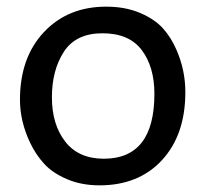

<svg xmlns="http://www.w3.org/2000/svg" viewBox="-20 -551 616 577"><path d="M299 -531Q356 -531 400 -512.5Q444 -494 469 -466.5Q494 -439 510 -402Q537 -341 537 -274Q537 -146 467 -70Q397 6 279 6Q225 6 181.5 -12.5Q138 -31 112.5 -59Q87 -87 70 -123Q40 -187 40 -251Q40 -378 112 -454.5Q184 -531 299 -531ZM292 -74Q444 -74 444 -269Q444 -350 406 -400.5Q368 -451 288 -451Q208 -451 172 -395.5Q136 -340 136 -258.5Q136 -177 176 -125.5Q216 -74 292 -74Z"/></svg>

Font: Magra
Style: Regular
Weight: 400
Designer: Viviana Monsalve
Foundry: Viviana Monsalve
Version: Version 1.001